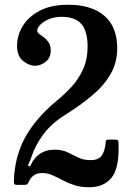

<svg xmlns="http://www.w3.org/2000/svg" viewBox="-20 -780 554 810"><path d="M480 -175.5Q484 -71.5 451 -30.8Q418 10 356.5 10Q320.5 10 293.2 1Q266 -8 243.8 -20Q221.5 -32 201 -41Q180.5 -50 158 -50Q136 -50 123 -40.5Q110 -31 102.5 -15.5Q99.5 -8.5 96.2 -4.2Q93 0 82 0H51.5Q42.5 0 40.5 -3.8Q38.5 -7.5 38.5 -15.5Q41.5 -119.5 86.5 -201Q131.5 -282.5 220 -355.5Q252 -381.5 281.5 -413.5Q311 -445.5 330.2 -487Q349.5 -528.5 349.5 -583.5Q349.5 -648.5 323.2 -678.8Q297 -709 240.5 -709Q209 -709 185.8 -699Q162.5 -689 149.8 -675.5Q137 -662 137 -651.5Q137 -643 145.8 -636.5Q154.5 -630 165.8 -621.8Q177 -613.5 185.5 -600.5Q194 -587.5 194 -566.5Q194 -536 172.5 -519.2Q151 -502.5 127.5 -502.5Q103 -502.5 77.5 -522.8Q52 -543 52 -587Q52 -630.5 76 -670.2Q100 -710 148 -735Q196 -760 267 -760Q366.5 -760 420.5 -713.2Q474.5 -666.5 474.5 -576.5Q474.5 -516 446.5 -467.5Q418.5 -419 369 -377.5Q319.5 -336 256 -296Q197.5 -260 162.8 -213Q128 -166 113 -118.5Q107.5 -102.5 101.5 -90.5Q95.5 -78.5 102 -78.5Q109 -78.5 112.2 -88.2Q115.5 -98 126.5 -111Q140.5 -128.5 161.2 -138.5Q182 -148.5 210.5 -148.5Q242.5 -148.5 265 -137.5Q287.5 -126.5 309.8 -115.5Q332 -104.5 362.5 -104.5Q395.5 -104.5 409 -123.5Q422.5 -142.5 425.5 -176.5Q426.5 -186 428.2 -188.5Q430 -191 441 -191H466Q475.5 -191 477.5 -188.2Q479.5 -185.5 480 -175.5Z"/></svg>

Font: Besley* Narrow Medium
Style: Regular
Weight: 500
Width: 4
Designer: Owen Earl
Foundry: indestructible type*
Version: Version 3.000; ttfautohint (v1.8.3)